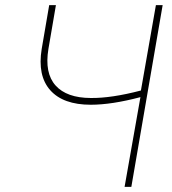

<svg xmlns="http://www.w3.org/2000/svg" viewBox="-20 -731 672 751"><path d="M616.2 -710.9 493.7 0H467.3L529.3 -351.1Q417 -321.3 335 -321.3Q227.1 -321.3 176.5 -378.2Q126 -435.1 143.1 -539.6L172.4 -710.9H198.7L169.4 -539.6Q153.8 -445.3 197.3 -396.7Q240.7 -348.1 335 -347.7Q415.5 -346.7 531.2 -377L589.8 -710.9Z"/></svg>

Font: Roboto Thin
Style: Italic
Weight: 250
Italic angle: -12°
Designer: Google
Version: Version 2.134; 2016